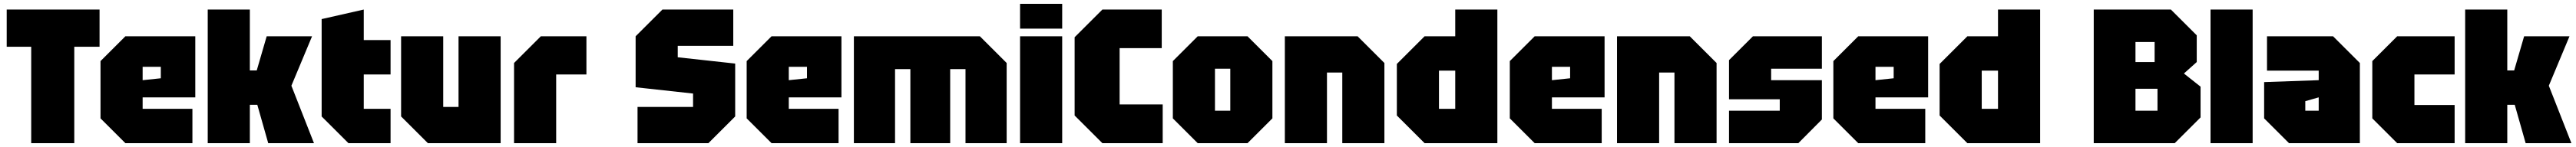

<svg xmlns="http://www.w3.org/2000/svg" viewBox="-20 -750 13456 770"><path d="M143 0V-505H15V-700H500V-505H368V0Z M505 -130V-430L635 -560H1000V-240H725V-180H985V0H635ZM725 -330 820 -340V-400H725Z M1065 0V-700H1285V-381H1321L1373 -560H1610L1502 -301L1620 0H1381L1324 -201H1285V0Z M1660 -650 1880 -700V-540H2020V-360H1880V-180H2020V0H1800L1660 -140Z M2595 -560V0H2215L2075 -140V-560H2295V-190H2375V-560Z M2665 0V-420L2805 -560H3043V-360H2885V0Z M3310 0V-190H3600V-260L3300 -293V-560L3440 -700H3810V-510H3520V-450L3820 -417V-140L3680 0Z M3880 -130V-430L4010 -560H4375V-240H4100V-180H4360V0H4010ZM4100 -330 4195 -340V-400H4100Z M4440 -560H5098L5238 -420V0H5023V-388H4943V0H4735V-388H4655V0H4440Z M5308 0V-560H5528V0ZM5308 -600V-730H5528V-600Z M5593 -145V-555L5738 -700H6048V-498H5828V-203H6053V0H5738Z M6106 -130V-430L6236 -560H6496L6626 -430V-130L6496 0H6236ZM6326 -170H6406V-390H6326Z M6691 0V-560H7071L7211 -420V0H6991V-370H6911V0Z M7801 -700V0H7421L7276 -145V-415L7421 -560H7581V-700ZM7496 -180H7581V-380H7496Z M7866 -130V-430L7996 -560H8361V-240H8086V-180H8346V0H7996ZM8086 -330 8181 -340V-400H8086Z M8426 0V-560H8806L8946 -420V0H8726V-370H8646V0Z M9011 0V-170H9276V-230H9011V-435L9136 -560H9496V-390H9231V-330H9496V-124L9373 0Z M9556 -130V-430L9686 -560H10051V-240H9776V-180H10036V0H9686ZM9776 -330 9871 -340V-400H9776Z M10636 -700V0H10256L10111 -145V-415L10256 -560H10416V-700ZM10331 -180H10416V-380H10331Z M11134 -425H11234V-530H11134ZM11134 -170H11249V-285H11134ZM11454 -565V-425L11387 -365L11474 -296V-135L11339 0H10916V-700H11319Z M11526 0V-700H11746V0Z M11806 -130V-320L12091 -330V-380H11821V-560H12166L12306 -420V0H11936ZM12021 -220V-170H12091V-240Z M12371 -130V-430L12501 -560H12801V-360H12591V-200H12801V0H12501Z M12856 0V-700H13076V-381H13112L13164 -560H13401L13293 -301L13411 0H13172L13115 -201H13076V0Z"/></svg>

Font: Tektur SemiCondensed Black
Style: Regular
Weight: 900
Width: 4
Designer: Adam Jagosz
Foundry: Adam Jagosz
Version: Version 1.005;gftools[0.9.30]